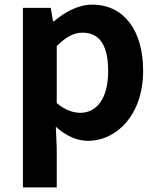

<svg xmlns="http://www.w3.org/2000/svg" viewBox="-20 -594 684 829"><path d="M79 215H225V45L221 -47C264 -8 311 14 360 14C483 14 598 -97 598 -289C598 -461 516 -574 378 -574C318 -574 260 -542 213 -502H209L199 -560H79ZM327 -107C297 -107 261 -118 225 -149V-395C264 -434 298 -453 336 -453C413 -453 447 -394 447 -287C447 -165 395 -107 327 -107Z"/></svg>

Font: Source Han Sans Old Style Bold
Style: Regular
Weight: 700
Designer: Ryoko NISHIZUKA (kana & ideographs); Paul D. Hunt (Latin, Greek & Cyrillic); Wenlong ZHANG (bopomofo); Sandoll Communica
Foundry: Adobe Systems Incorporated
Version: Version 1.004;PS 1.004;hotconv 1.0.81;makeotf.lib2.5.63406